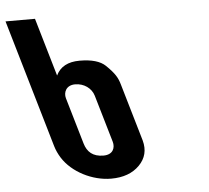

<svg xmlns="http://www.w3.org/2000/svg" viewBox="-247 -720 846 779"><g transform="rotate(-5 176.5 -330.5)"><path d="M175 6C224.2 6 262.6 -8 290.3 -36C317.9 -64 326.4 -97.7 315.7 -137L247 -372C239.1 -399.1 229.1 -417.2 193.8 -451.5C172.8 -471.8 137.8 -482 88.6 -482C41.1 -482 9.1 -464.7 -7.4 -430L-76.7 -667H-196.7L-44.4 -146C-39.5 -129.3 -32 -113 -22 -97C16.6 -35.8 98.6 6 175 6ZM62.4 -388C98.1 -388 128.7 -366.3 137.8 -335L194 -143C201.4 -117.8 190.9 -90 152 -90C108.8 -90 85.8 -111.1 75.6 -146L20.3 -335C13.4 -358.9 25.3 -388 62.4 -388Z"/></g></svg>

Font: Din Kursivschrift
Style: BreitLeft
Weight: 400
Version: Version 1.089